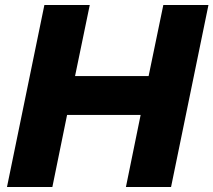

<svg xmlns="http://www.w3.org/2000/svg" viewBox="-20 -750 856 770"><path d="M816 -730 666 0H485L544 -289H249L190 0H8L158 -730H340L281 -445H576L635 -730Z"/></svg>

Font: Nacelle Heavy
Style: Italic
Weight: 800
Italic angle: -12°
Designer: Sora Sagano
Foundry: Sora Sagano
Version: Version 1.000;FEAKit 1.0